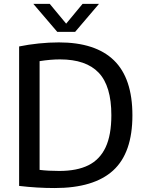

<svg xmlns="http://www.w3.org/2000/svg" viewBox="-20 -967 754 994"><path d="M79 -4.5V-726.5Q127 -736.5 180.8 -742Q234.5 -747.5 284.5 -747.5Q474.5 -747.5 570 -654.5Q665.5 -561.5 665.5 -370Q665.5 -175.5 565.8 -84.5Q466 6.5 263 6.5Q171 6.5 79 -4.5ZM556.5 -370.5Q556.5 -521.5 491 -590.5Q425.5 -659.5 290.5 -659.5Q242.5 -659.5 185 -650.5V-87.5Q229 -82 287 -82Q378.5 -82 437.8 -111.5Q497 -141 526.8 -204.5Q556.5 -268 556.5 -370.5ZM407.5 -947H492.5L369 -802H276.5L152.5 -947H237.5L322.5 -844.5Z"/></svg>

Font: Encode Sans Medium
Style: Regular
Weight: 500
Designer: Multiple Designers
Foundry: Impallari Type
Version: Version 2.000